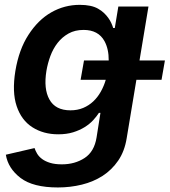

<svg xmlns="http://www.w3.org/2000/svg" viewBox="-20 -573 714 808"><path d="M4.6 78.1 125.4 50.1Q129.3 62.1 136.7 74.4Q144.2 86.6 157.5 96.4Q170.8 106.2 191.1 112.4Q211.3 118.6 240.4 118.6Q295.1 118.6 335.9 92Q376.8 65.3 386.4 5.3L402.7 -98H396.3Q386.7 -83.1 372 -67.1Q357.2 -51.1 336.3 -38Q315.3 -24.9 287.8 -16.3Q260.3 -7.8 225.1 -7.8Q162.6 -7.8 116.1 -37.6Q70 -67.1 50.1 -126.4Q30.2 -185.7 44.7 -274.5Q59.7 -364.7 99.8 -426.5Q140.6 -489.7 196 -521.1Q251.4 -552.6 315.7 -552.6Q364.3 -552.6 392.4 -536.6Q407 -528.4 417.4 -518.5Q427.9 -508.5 435.5 -497.9Q443.2 -487.2 448.2 -476.4Q453.1 -465.6 456.3 -455.3H463.1L478 -545.5H604.8L567.1 -318.5H674L659.8 -237.2H554L513.1 8.9Q504.3 63.6 477.5 102.8Q450.6 142 411.8 167.1Q372.9 192.1 324.4 204Q275.9 215.9 223.7 215.9Q119 215.9 66.4 175.8Q13.8 135.3 4.6 78.1ZM187.9 -154.5Q213.1 -108.7 276.3 -108.7Q306.1 -108.7 330.1 -118.8Q354 -128.9 372.5 -146.3Q391 -163.7 404.1 -187.1Q417.3 -210.6 425.1 -237.2H319.2L333.5 -318.5H437.5Q437.9 -366.5 419.7 -399.9Q393.8 -447.1 331.7 -447.1Q295.5 -447.1 268.5 -432Q241.5 -416.9 222.5 -392.6Q203.5 -368.3 192.1 -337.5Q180.8 -306.8 175.4 -275.2Q163 -198.9 187.9 -154.5Z"/></svg>

Font: Inter P Semi Bold
Style: Italic
Weight: 600
Italic angle: 9.39999°
Designer: Rasmus Andersson
Foundry: rsms
Version: Version 3.018;git-588b23468